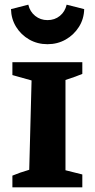

<svg xmlns="http://www.w3.org/2000/svg" viewBox="-20 -801 407 821"><path d="M33 0V-50Q50 -57 67 -63Q84 -69 105 -75L115 -457L33 -480V-535H332V-485Q317 -479 302.5 -473.5Q288 -468 260 -459V-73L332 -55V0ZM183 -612Q140 -612 105 -632Q70 -652 49 -686Q28 -720 27 -762L101 -781Q108 -751 130.5 -733Q153 -715 183 -715Q214 -715 236 -733Q258 -751 265 -781L340 -762Q339 -720 317.5 -686Q296 -652 261 -632Q226 -612 183 -612Z"/></svg>

Font: Piazzolla SC
Style: Bold
Weight: 700
Designer: Juan Pablo del Peral
Foundry: Huerta Tipografica
Version: Version 1.330